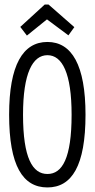

<svg xmlns="http://www.w3.org/2000/svg" viewBox="-20 -811 415 842"><path d="M98 -655 186 -726 280 -656 306 -692 193 -791H176L69 -693ZM188 11C295 11 355 -84 355 -308C355 -525 295 -627 188 -627C80 -627 20 -525 20 -308C20 -84 80 11 188 11ZM188 -48C123 -48 81 -117 81 -308C81 -490 123 -569 188 -569C253 -569 294 -490 294 -308C294 -117 253 -48 188 -48Z"/></svg>

Font: Inconsolata Condensed Thin
Style: Regular
Weight: 100
Width: 3
Monospace: yes
Designer: Raph Levien, Cyreal, Brenton Simpson
Foundry: Raph Levien, Cyreal, Google
Version: Version 3.100